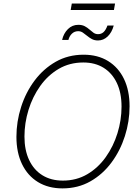

<svg xmlns="http://www.w3.org/2000/svg" viewBox="-20 -1043 785 1073"><path d="M329.1 9.8Q250 9.8 192.1 -25.6Q134.3 -61 103 -126Q71.8 -190.9 71.8 -278.3Q71.8 -363.3 97.9 -445.1Q124 -526.9 173.3 -592.8Q222.7 -658.7 291.7 -698Q360.8 -737.3 447.3 -737.3Q526.4 -737.3 584 -701.9Q641.6 -666.5 672.9 -601.8Q704.1 -537.1 704.1 -449.2Q704.1 -364.3 678 -282.5Q651.9 -200.7 603 -134.8Q554.2 -68.8 485.1 -29.5Q416 9.8 329.1 9.8ZM331.1 -33.7Q407.2 -33.7 467.8 -69.3Q528.3 -105 571 -165Q613.8 -225.1 636.5 -298.6Q659.2 -372.1 659.2 -447.3Q659.2 -523.9 633.1 -579.1Q606.9 -634.3 559.1 -664.1Q511.2 -693.8 445.8 -693.8Q369.1 -693.8 308.3 -658.2Q247.6 -622.6 204.8 -562.5Q162.1 -502.4 139.4 -429Q116.7 -355.5 116.7 -279.8Q116.7 -204.1 142.8 -148.7Q168.9 -93.3 217 -63.5Q265.1 -33.7 331.1 -33.7ZM527.8 -816.9Q507.8 -816.9 493.4 -824.7Q479 -832.5 466.8 -842.8Q454.6 -853 442.9 -860.8Q431.2 -868.7 417 -868.7Q396.5 -868.7 382.1 -855Q367.7 -841.3 362.3 -819.8H327.1Q335.4 -856.4 359.6 -880.4Q383.8 -904.3 417.5 -904.3Q439 -904.3 453.6 -896.5Q468.3 -888.7 479.7 -878.4Q491.2 -868.2 502.4 -860.1Q513.7 -852.1 527.8 -852.1Q545.9 -852.1 558.6 -863.5Q571.3 -875 580.6 -900.4H615.7Q605 -861.3 581.5 -839.1Q558.1 -816.9 527.8 -816.9ZM623 -1023.4 616.7 -987.3H375L381.3 -1023.4Z"/></svg>

Font: Inter 17pt ExtraLight
Style: Italic
Weight: 250
Italic angle: -9.3988°
Version: Version 4.001;git-66647c0bb